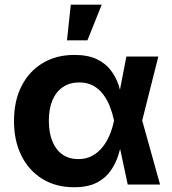

<svg xmlns="http://www.w3.org/2000/svg" viewBox="-20 -787 734 819"><path d="M295.5 11.7Q218.6 11.7 161 -23.6Q103.4 -59 71.5 -122.6Q39.7 -186.1 39.7 -271Q39.7 -356.4 71.8 -419.6Q103.8 -482.8 161.9 -517.8Q220 -552.7 297.3 -552.7Q355.7 -552.7 393.3 -534.4Q431 -516.1 452.9 -486.9Q474.8 -457.6 485.9 -424Q496.9 -390.5 502 -360.5H549.5L586.2 -274.4L662.7 0H524.8L466.1 -274.4Q459.7 -304.5 448.5 -333.1Q437.3 -361.6 419.9 -384.7Q402.5 -407.9 377.4 -421.6Q352.2 -435.4 318.2 -435.4Q277.8 -435.4 248.6 -415.8Q219.4 -396.3 203.9 -359.9Q188.4 -323.5 188.4 -271.9Q188.4 -220.9 203.4 -184.2Q218.4 -147.5 246.6 -127.9Q274.9 -108.3 313.9 -108.3Q348.2 -108.3 374.2 -122.8Q400.3 -137.3 418.7 -161.1Q437.2 -185 448.8 -213.9Q460.5 -242.7 466.1 -271.5L519.1 -545.9H655.4L586.2 -271.5L549.5 -191H501.9Q495.9 -161.2 485.1 -126.3Q474.3 -91.3 452.9 -59.9Q431.5 -28.4 393.7 -8.3Q355.9 11.7 295.5 11.7ZM265.8 -615.1 281.9 -767.1H413.9L353 -615.1Z"/></svg>

Font: Adwaita Sans
Style: Regular
Weight: 400
Designer: Rasmus Andersson
Foundry: rsms
Version: Version 4.001;git-9221beed3